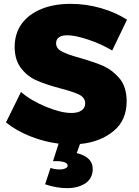

<svg xmlns="http://www.w3.org/2000/svg" viewBox="-20 -737 721 996"><path d="M301 -470C281 -480 271 -494 271 -513C271 -526 276 -537 287 -544C297 -551 311 -554 329 -554C358 -554 394 -546 439 -531C484 -516 525 -497 562 -475L639 -635C600 -660 555 -680 503 -695C451 -710 399 -717 346 -717C288 -717 237 -708 194 -690C150 -672 116 -646 92 -613C68 -579 56 -539 56 -494C56 -447 68 -410 91 -381C114 -352 142 -331 174 -318C206 -304 246 -291 295 -278C338 -267 370 -256 391 -246C412 -235 422 -220 422 -201C422 -185 416 -173 403 -164C390 -155 373 -151 350 -151C313 -151 270 -162 219 -183C168 -204 124 -229 89 -260L11 -102C47 -73 89 -49 137 -30C185 -11 234 2 284 8L255 99H275C291 99 304 101 315 105C326 109 331 115 331 122C331 128 327 133 320 136C312 140 302 142 290 142C271 142 255 139 242 134L214 219C252 232 290 239 328 239C365 239 397 231 423 214C448 197 461 172 461 139C461 98 433 71 378 57L395 10C467 3 525 -20 570 -58C615 -95 637 -147 637 -212C637 -260 625 -299 602 -328C578 -357 550 -379 518 -394C486 -408 445 -422 396 -436C353 -448 321 -459 301 -470Z"/></svg>

Font: Argentum Sans ExtraBold
Style: Regular
Weight: 800
Designer: Julieta Ulanovsky
Foundry: Julieta Ulanovsky
Version: Version 5.001;February 15, 2019;FontCreator 11.5.0.2425 64-b